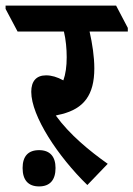

<svg xmlns="http://www.w3.org/2000/svg" viewBox="-75 -645 478 688"><path d="M238 18 311 -58C246 -104 174 -163 125 -231C133 -233 140 -235 146 -236C225 -256 263 -304 263 -400C263 -441 256 -488 246 -532H383V-545L341 -625H-55V-613L-12 -532H154C161 -503 164 -470 164 -440C164 -407 160 -379 152 -357C130 -369 110 -375 90 -375C55 -375 37 -354 37 -316C37 -229 133 -84 238 18ZM65 23C104 23 124 0 124 -43C124 -84 104 -107 65 -107C26 -107 6 -85 6 -43C6 0 26 23 65 23Z"/></svg>

Font: Noto Serif Devanagari ExtraCondensed
Style: Bold
Weight: 700
Width: 2
Designer: Universal Thirst, Indian Type Foundry and the Monotype Design Team
Foundry: Monotype Imaging Inc.
Version: Version 2.004